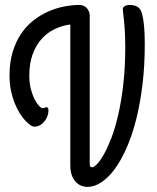

<svg xmlns="http://www.w3.org/2000/svg" viewBox="-20 -720 629 768"><path d="M481 -529.8Q481 -566.9 479.5 -593.3Q478 -619.6 476.1 -637.5Q474.1 -655.3 472.7 -666.3Q471.2 -677.2 471.2 -683.1Q471.2 -690.4 478.8 -695.3Q486.3 -700.2 497.1 -700.2Q522 -700.2 533.7 -690.2Q545.4 -680.2 549.8 -658.2Q551.8 -648.9 553.5 -638.4Q555.2 -627.9 556.4 -614.3Q557.6 -600.6 558.3 -583.3Q559.1 -565.9 559.1 -543Q559.1 -456.5 549.8 -380.6Q540.5 -304.7 524.4 -241.2Q508.3 -177.7 486.1 -127.7Q463.9 -77.6 438.5 -43.2Q413.1 -8.8 385 9.5Q356.9 27.8 329.1 27.8Q318.4 27.8 306.4 23.4Q294.4 19 284.4 9Q274.4 -1 267.8 -17.6Q261.2 -34.2 261.2 -59.1V-622.1Q227.5 -617.7 197.5 -603Q167.5 -588.4 145.3 -563Q123 -537.6 110.1 -501.5Q97.2 -465.3 97.2 -418Q97.2 -387.7 103.5 -363.5Q109.9 -339.4 118.7 -322.5Q127.4 -305.7 136.2 -296.4Q145 -287.1 149.9 -287.1Q154.3 -287.1 158.2 -289.1Q162.1 -291 166 -291Q173.8 -291 173.8 -278.8Q173.8 -263.2 166.7 -248.8Q159.7 -234.4 148.9 -225.3Q138.2 -216.3 125.5 -213.9Q112.8 -211.4 102.1 -219.2Q88.9 -228 74 -246.1Q59.1 -264.2 46.6 -289.8Q34.2 -315.4 26.1 -347.7Q18.1 -379.9 18.1 -418Q18.1 -470.7 30.8 -512.5Q43.5 -554.2 64.7 -585.4Q85.9 -616.7 114.3 -638.7Q142.6 -660.6 173.8 -674.3Q205.1 -688 237.3 -694.1Q269.5 -700.2 298.8 -700.2Q306.6 -700.2 314 -697Q321.3 -693.8 326.7 -688.2Q332 -682.6 335.4 -674.8Q338.9 -667 338.9 -658.2V-64.9Q338.9 -55.2 342 -53Q345.2 -50.8 348.1 -50.8Q355.5 -50.8 368.2 -63.7Q380.9 -76.7 395.8 -103Q410.6 -129.4 425.8 -168.9Q440.9 -208.5 453.1 -261.7Q465.3 -314.9 473.1 -381.8Q481 -448.7 481 -529.8Z"/></svg>

Font: Grand Hotel
Style: Regular
Weight: 400
Designer: Brian J. Bonislawsky & Jim Lyles for Astigmatic (AOETI)
Foundry: Astigmatic (AOETI)
Version: Version 001.000